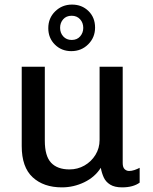

<svg xmlns="http://www.w3.org/2000/svg" viewBox="-20 -799 661 829"><path d="M247.2 10Q168.2 10 121 -33.6Q73.8 -77.2 73.8 -168.2V-511H173.5V-191.5Q173.5 -125 200.8 -96.2Q228 -67.5 280 -67.5Q315.2 -67.5 344.8 -84.4Q374.2 -101.2 392.1 -130.2Q410 -159.2 410 -194.8V-511H509.8V-95.2Q509.8 -76.5 518.1 -68.6Q526.5 -60.8 537.5 -60.8Q548.5 -60.8 560.6 -64.9Q572.8 -69 583 -74.5V-10.5Q570 -0.8 550.9 4.6Q531.8 10 507 10Q475 10 455.8 -1.9Q436.5 -13.8 427.8 -33.2Q419 -52.8 415.2 -74.5Q390 -34.5 344 -12.2Q298 10 247.2 10ZM288 -578.2Q245.5 -578.2 217 -606.5Q188.5 -634.8 188.5 -677.4Q188.5 -721 218.4 -750.1Q248.2 -779.2 291 -779.2Q333.5 -779.2 362 -751.4Q390.5 -723.5 390.5 -679.9Q390.5 -637.2 361 -607.8Q331.5 -578.2 288 -578.2ZM289.5 -626.5Q312.8 -626.5 326.1 -642Q339.5 -657.5 339.5 -678.5Q339.5 -701 325.6 -716Q311.8 -731 289.5 -731Q266.2 -731 252.9 -715.8Q239.5 -700.7 239.5 -679Q239.5 -656.5 253.4 -641.5Q267.2 -626.5 289.5 -626.5Z"/></svg>

Font: Chivo Medium
Style: Regular
Weight: 500
Designer: Hector Gatti
Foundry: Omnibus-Type
Version: Version 2.002